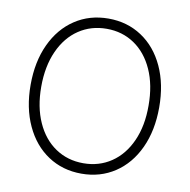

<svg xmlns="http://www.w3.org/2000/svg" viewBox="-81 -797 876 886"><g transform="rotate(10 357.0 -353.5)"><path d="M357.4 9.8Q269 9.8 200.7 -35.4Q132.3 -80.6 94 -163.1Q55.7 -245.6 55.7 -353.5Q55.7 -461.9 94 -544.2Q132.3 -626.5 200.7 -671.6Q269 -716.8 357.4 -716.8Q445.3 -716.8 513.7 -671.6Q582 -626.5 620.1 -544.2Q658.2 -461.9 658.2 -353.5Q658.2 -245.1 620.1 -162.8Q582 -80.6 513.7 -35.4Q445.3 9.8 357.4 9.8ZM357.4 -668.9Q284.2 -668.9 227.1 -630.6Q169.9 -592.3 137.7 -520.8Q105.5 -449.2 105.5 -353.5Q105.5 -258.3 137.5 -187.3Q169.4 -116.2 226.6 -77.6Q283.7 -39.1 357.4 -39.1Q430.7 -39.1 487.8 -77.4Q544.9 -115.7 576.9 -187Q608.9 -258.3 608.4 -353.5Q608.4 -449.2 576.4 -520.5Q544.4 -591.8 487.5 -630.4Q430.7 -668.9 357.4 -668.9Z"/></g></svg>

Font: Pretendard Std ExtraLight
Style: Regular
Weight: 200
Designer: Base glyphs from Inter by Rasmus Andersson; Hangeul glyphs from Noto Sans CJK(Source Han Sans) by Jang Soo-young and Kan
Foundry: Kil Hyung-jin
Version: Version 1.309